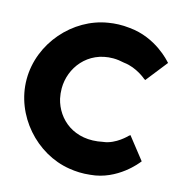

<svg xmlns="http://www.w3.org/2000/svg" viewBox="-120 -933 975 1044"><g transform="rotate(15 367.5 -411.5)"><path d="M13 -411C13 -208 172 -31 363 -1C399 5 439 7 481 2C633 -10 727 -134 728 -135L733 -141L637 -263L629 -257C629 -257 573 -197 504 -189H503C345 -155 242 -246 216 -355C212 -374 210 -393 210 -412C210 -527 295 -642 439 -642C459 -642 481 -639 503 -634H504C574 -626 629 -578 629 -578L637 -573L733 -695L728 -700C726 -702 633 -812 481 -825C439 -830 398 -828 363 -822C171 -792 13 -614 13 -411Z"/></g></svg>

Font: Rabbid Highway Sign IV
Style: Blk
Weight: 400
Foundry: Cannot Into Space Fonts
Version: Version 0.277